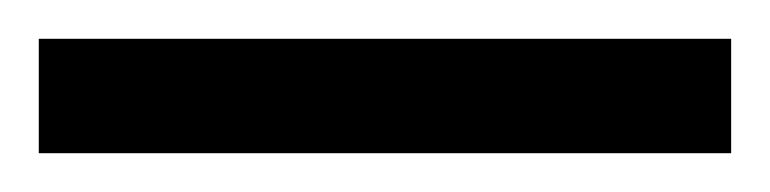

<svg xmlns="http://www.w3.org/2000/svg" viewBox="-23 -839 397 99"><path d="M-3 -760H354V-819H-3Z"/></svg>

Font: Noto Serif Thai ExtraCondensed ExtraLight
Style: Regular
Weight: 200
Width: 2
Designer: Monotype Design Team
Foundry: Monotype Imaging Inc.
Version: Version 2.002